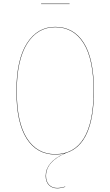

<svg xmlns="http://www.w3.org/2000/svg" viewBox="-20 -837 604 1051"><path d="M360.8 -816.9V-814.9H205.1V-816.9ZM341.3 0.5Q231.9 47.4 231.9 126Q231.9 156.7 248.5 174.3Q265.1 191.9 293 191.9Q313 191.9 336.9 184.1V186Q313 193.8 293 193.8Q264.6 193.8 247.3 175.8Q230 157.7 230 126Q230 50.3 333 2.9Q309.6 8.8 282.2 8.8Q181.6 8.8 125.7 -78.6Q69.8 -166 69.8 -337.9Q69.8 -509.3 127.2 -599.6Q184.6 -689.9 282.2 -689.9Q383.3 -689.9 438.7 -602.3Q494.1 -514.6 494.1 -339.8Q494.1 -46.4 341.3 0.5ZM71.8 -337.9Q71.8 -167.5 127.2 -80.3Q182.6 6.8 282.2 6.8Q385.3 6.8 438.7 -79.8Q492.2 -166.5 492.2 -339.8Q492.2 -513.2 437.3 -600.6Q382.3 -688 282.2 -688Q185.1 -688 128.4 -597.9Q71.8 -507.8 71.8 -337.9Z"/></svg>

Font: Fira Sans Compressed Two
Style: Regular
Weight: 100
Width: 1
Designer: Carrois Corporate & Edenspiekermann AG
Foundry: Carrois Corporate GbR & Edenspiekermann AG
Version: Version 4.203;PS 004.203;hotconv 1.0.88;makeotf.lib2.5.64775